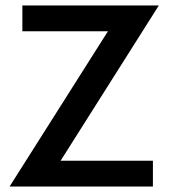

<svg xmlns="http://www.w3.org/2000/svg" viewBox="-20 -680 642 700"><path d="M61.5 -660H559L201 -94H537.5V0H15L373.5 -566H61.5Z"/></svg>

Font: League Spartan Medium
Style: Regular
Weight: 500
Foundry: The League of Moveable Type
Version: Version 2.002